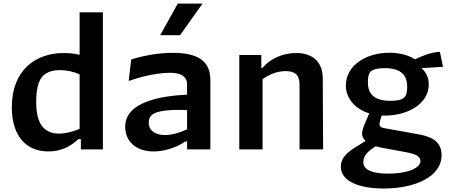

<svg xmlns="http://www.w3.org/2000/svg" viewBox="-20 -834 2520 1072"><path d="M46 -235.5C46 -78.5 122.5 11.5 250.5 11.5C322 11.5 375 -17 417 -57H431.5V0H554.5V-765H424.5V-528C396 -534.5 367 -538 336.5 -538C177.5 -538 46 -441.5 46 -235.5ZM182 -266C182 -369 208.5 -405 233 -421C257.5 -437 282 -442.5 314 -442.5C353 -442.5 389 -434.5 424.5 -419V-114.5C385 -98.5 346 -88 310 -88C203 -88 182 -177 182 -266Z M1154.5 0V-386.5C1154.5 -492.5 1087 -539 944.5 -539C862.5 -539 780 -523 712.5 -502L698.5 -382C791.5 -414 871 -427.5 930.5 -427.5C984 -427.5 1024.5 -411 1024.5 -362.5V-305.5C884 -299 679 -267 679 -126.5C679 -46 737.5 11.5 838 11.5C887.5 11.5 954 -3.5 1015 -44H1024.5V0ZM810.5 -149.5C810.5 -178.5 823.5 -198 862.5 -209C910 -222 979 -221 1024.5 -219.5V-112C984 -92.5 938.5 -80 900.5 -80C846.5 -80 810.5 -105.5 810.5 -149.5ZM874.5 -637.5 972.5 -814H1110.5L985.5 -637.5Z M1784 0 1782 -398.5C1781.5 -485.5 1728.5 -538 1634 -538C1559 -538 1487.5 -506 1445.5 -455H1439V-527H1316V0H1446V-392C1484 -418.5 1527.5 -437 1575 -437C1623 -437 1652.5 -418.5 1652.5 -362.5V0Z M2126.5 -188.5C2259.5 -188.5 2374 -255.5 2374 -363C2374 -405 2355.5 -433.5 2333.5 -453.5L2453.5 -461L2436 -545C2384.5 -542 2329.5 -519 2297 -502.5C2259.5 -526.5 2211.5 -539.5 2154.5 -539.5C2022.5 -539.5 1911 -468 1911 -356.5C1911 -285.5 1961.5 -226 2041.5 -201L2028 -169C2017.5 -144 2001.5 -113 2001.5 -87.5C2001.5 -72.5 2008.5 -58.5 2021.5 -47L1959 -8.5C1906.5 24 1883 57.5 1883 96.5C1883 182 1993 218.5 2122 218.5C2294 218.5 2445.5 155 2445.5 32C2445.5 -57.5 2366 -75.5 2309 -85.5L2128 -118C2108.5 -121.5 2093 -126 2101.5 -157.5L2111 -189C2116 -188.5 2121.5 -188.5 2126.5 -188.5ZM2008.5 70.5C2008.5 30 2044.5 3 2078.5 -17.5C2087.5 -14.5 2097.5 -12 2108 -10L2245.5 15.5C2298 25.5 2327.5 37.5 2327.5 64C2327.5 106.5 2252 135.5 2146.5 135.5C2068.5 135.5 2008.5 119 2008.5 70.5ZM2034 -375C2034 -411.5 2041.5 -428 2052.5 -437C2064 -446 2084 -453.5 2127.5 -453.5C2224.5 -453.5 2253.5 -409.5 2253.5 -349.5C2253.5 -313 2246 -296.5 2235 -287.5C2224 -278.5 2203.5 -271 2160 -271C2063.5 -271 2034 -315 2034 -375Z"/></svg>

Font: Monaspace Argon SemiBold
Style: Regular
Weight: 600
Designer: Riley Cran & the Lettermatic Team
Foundry: Lettermatic
Version: Version 1.000 (Monaspace Argon)